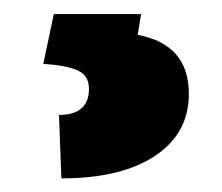

<svg xmlns="http://www.w3.org/2000/svg" viewBox="-20 -25 318 275"><path d="M182.1 -4.9 177.2 24.9Q250.5 38.6 250.5 109.4Q250.5 166 202.1 198.2Q153.8 230.5 67.9 230.5L64.5 139.6Q107.4 139.6 107.4 102.1Q107.4 83.5 92 76.2Q76.7 68.8 42 66.4L57.1 -4.9Z"/></svg>

Font: Sadagaat-English
Style: Regular
Weight: 900
Designer: Ahmed alsheikh
Foundry: Ahmed alsheikh Design
Version: Version 2.137;January 17, 2018;FontCreator 11.0.0.2408 64-bi